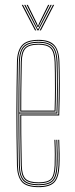

<svg xmlns="http://www.w3.org/2000/svg" viewBox="-20 -770 310 795"><path d="M140.2 5Q88.8 5 70 -17.4Q51.2 -39.8 50.2 -85Q49 -151 48.4 -205.6Q47.8 -260.2 47.9 -309.5Q48 -358.8 48.6 -408.4Q49.2 -458 50.2 -514Q51.2 -559.5 70.5 -582.2Q89.8 -605 140.2 -605Q184.2 -605 204.2 -584Q224.2 -563 226 -515.8Q226.8 -498.5 227.1 -475.2Q227.5 -452 227.6 -423.6Q227.8 -395.2 227.1 -362.1Q226.5 -329 225.2 -292H68Q68 -249.2 68.2 -216.1Q68.5 -183 69.1 -152Q69.8 -121 70.2 -85.2Q71 -45.8 85.4 -30.4Q99.8 -15 140.2 -15Q177 -15 190.8 -28.9Q204.5 -42.8 206.2 -85.8Q207 -103.2 206.9 -131Q206.8 -158.8 205.2 -191H209.2Q210.8 -160 210.9 -131.6Q211 -103.2 210.2 -85.8Q208.5 -40.8 193.2 -25.9Q178 -11 140.2 -11Q98 -11 82.5 -27.4Q67 -43.8 66.2 -85.2Q65.8 -117.8 65.1 -149.5Q64.5 -181.2 64.2 -216.9Q64 -252.5 64 -296H221.5Q222.8 -336 223.2 -369.4Q223.8 -402.8 223.8 -429.9Q223.8 -457 223.2 -478.4Q222.8 -499.8 222 -515.8Q220.2 -565.5 199.2 -583.2Q178.2 -601 140.2 -601Q91.5 -601 73.4 -579.5Q55.2 -558 54.2 -514Q53.2 -458.8 52.6 -407.4Q52 -356 52 -304.9Q52 -253.8 52.5 -199.8Q53 -145.8 54.2 -85Q55.2 -40 73.5 -19.5Q91.8 1 140.2 1Q183 1 201.5 -17.1Q220 -35.2 222.2 -85.2Q222.8 -96.5 222.9 -113.2Q223 -130 222.6 -150.1Q222.2 -170.2 221.2 -191H225.2Q226.5 -162.2 226.9 -133.9Q227.2 -105.5 226.2 -85Q224 -34.8 205 -14.9Q186 5 140.2 5ZM140.2 -3Q93.2 -3 76.2 -22.2Q59.2 -41.5 58.2 -85Q57.2 -144.8 56.6 -198.5Q56 -252.2 56 -303.4Q56 -354.5 56.6 -406.4Q57.2 -458.2 58.2 -514Q59.2 -557.8 76.8 -577.4Q94.2 -597 140.2 -597Q181.2 -597 198.9 -578.1Q216.5 -559.2 218.2 -512.8Q218.8 -499.8 219.2 -469.6Q219.8 -439.5 219.6 -396.1Q219.5 -352.8 217.5 -300H60Q60 -233.5 60.6 -184Q61.2 -134.5 62.2 -85.2Q63 -41.5 80.1 -24.2Q97.2 -7 140.2 -7Q180.5 -7 196.4 -23.2Q212.2 -39.5 214.2 -85.5Q215 -102.8 214.9 -130.9Q214.8 -159 213.2 -191H217.2Q218.5 -165.8 218.9 -136.2Q219.2 -106.8 218.2 -85.5Q216.2 -37.2 199.1 -20.1Q182 -3 140.2 -3ZM60 -304H213.8Q215.5 -350.5 215.8 -392.8Q216 -435 215.5 -466.6Q215 -498.2 214.2 -512.8Q212.5 -558.2 195.8 -575.6Q179 -593 140.2 -593Q96.5 -593 79.8 -574.6Q63 -556.2 62.2 -513.8Q61.2 -465.5 60.6 -417.1Q60 -368.8 60 -304ZM64 -308Q64 -350.5 64.2 -383.1Q64.5 -415.8 65.1 -446.4Q65.8 -477 66.2 -513.8Q67 -555 82.9 -572Q98.8 -589 140.2 -589Q175.2 -589 191.9 -573.5Q208.5 -558 210.2 -513Q210.8 -500 211.2 -470.9Q211.8 -441.8 211.6 -400.1Q211.5 -358.5 209.8 -308ZM68 -312H206Q207.5 -357.8 207.6 -398.5Q207.8 -439.2 207.2 -469.2Q206.8 -499.2 206.2 -513Q204.5 -555.5 189.4 -570.2Q174.2 -585 140.2 -585Q100 -585 85.5 -568.9Q71 -552.8 70.2 -513.8Q69.8 -478.5 69.1 -448.2Q68.5 -418 68.2 -385.9Q68 -353.8 68 -312ZM70.2 -749.8H75.2L130.2 -644H125.2ZM80.2 -749.8H85.2L132.2 -657.8L136.2 -649.5H138.2L142.2 -657.8L189.2 -749.8H194.2L139.2 -644H135.2ZM90.2 -749.8H95.2L132.8 -673.8L136.2 -664H138.2L141.8 -673.8L179.2 -749.8H184.2L144.2 -669.2L139.2 -658.2H135.2L130.2 -669.2ZM199.2 -749.8H204.2L149.2 -644H144.2Z"/></svg>

Font: Big Shoulders Inline Thin
Style: Regular
Weight: 100
Designer: Patric King
Foundry: XO Type Co
Version: Version 2.002